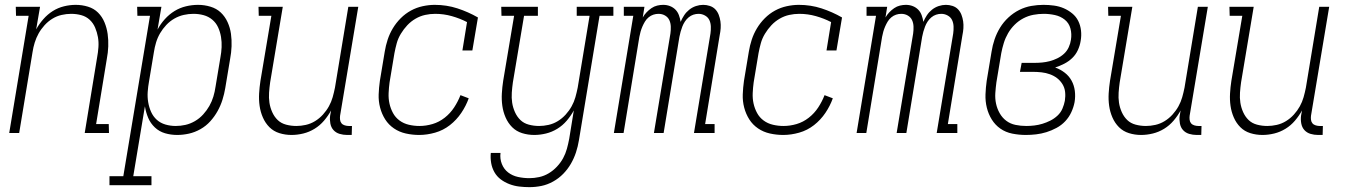

<svg xmlns="http://www.w3.org/2000/svg" viewBox="-20 -548 5540 791"><path d="M18 0 98 -483H46L45 -520H145L129 -427Q141 -449 158.5 -469Q176 -489 197.5 -502.5Q219 -516 243.5 -522Q268 -528 292 -528Q318 -528 342.5 -520.5Q367 -513 384 -496Q401 -479 410.5 -456Q420 -433 423.5 -408Q427 -383 426 -357Q425 -331 420 -305L376 -37H428L429 0H329L380 -311Q384 -332 385.5 -353.5Q387 -375 383.5 -395Q380 -415 372 -434Q364 -453 349.5 -466.5Q335 -480 315 -485.5Q295 -491 273 -491Q254 -491 234 -486.5Q214 -482 196 -471Q178 -460 163.5 -444Q149 -428 139 -410Q129 -392 123 -372.5Q117 -353 114 -333L59 0Z M431 215V178H488L598 -483H546L545 -520H645L629 -426Q641 -449 659 -469Q677 -489 699 -502.5Q721 -516 746 -522Q771 -528 796 -528Q822 -528 847 -520.5Q872 -513 889.5 -496.5Q907 -480 917.5 -457Q928 -434 931.5 -409Q935 -384 934 -357.5Q933 -331 928 -305L908 -185Q904 -161 896.5 -137Q889 -113 876.5 -90.5Q864 -68 846.5 -48.5Q829 -29 806 -16Q783 -3 758.5 2.5Q734 8 710 8Q684 8 660 1Q636 -6 618 -23Q600 -40 590.5 -62.5Q581 -85 577 -110L529 178H604V215ZM704 -29Q724 -29 744 -33.5Q764 -38 783 -49Q802 -60 817 -76.5Q832 -93 842.5 -111.5Q853 -130 859 -150Q865 -170 868 -191L888 -311Q892 -332 893 -353.5Q894 -375 890.5 -396Q887 -417 878.5 -435.5Q870 -454 854.5 -467Q839 -480 819 -485.5Q799 -491 777 -491Q757 -491 737 -486.5Q717 -482 698.5 -471.5Q680 -461 665 -445Q650 -429 639.5 -411Q629 -393 623 -373Q617 -353 614 -333L594 -213Q590 -191 588.5 -169.5Q587 -148 590.5 -127Q594 -106 602.5 -87Q611 -68 626 -54.5Q641 -41 661.5 -35Q682 -29 704 -29Z M1181 8Q1155 8 1131 0.5Q1107 -7 1090 -24Q1073 -41 1063 -64Q1053 -87 1049.5 -112Q1046 -137 1047.5 -163Q1049 -189 1053 -215L1098 -483H1046L1045 -520H1145L1093 -209Q1090 -188 1088.5 -166.5Q1087 -145 1090 -125Q1093 -105 1101.5 -86Q1110 -67 1124 -53.5Q1138 -40 1158.5 -34.5Q1179 -29 1201 -29Q1220 -29 1240 -33.5Q1260 -38 1278 -49Q1296 -60 1310.5 -76Q1325 -92 1335 -110Q1345 -128 1350.5 -147.5Q1356 -167 1360 -187L1415 -520H1456L1381 -71Q1380 -63 1381 -54.5Q1382 -46 1387 -40Q1392 -34 1400.5 -31.5Q1409 -29 1417 -29H1430L1429 8H1410Q1394 8 1379 3.5Q1364 -1 1354 -12Q1344 -23 1341 -39Q1338 -55 1340 -71L1344 -93Q1332 -71 1315 -51Q1298 -31 1276 -17.5Q1254 -4 1229.5 2Q1205 8 1181 8Z M1707 8Q1679 8 1652 2Q1625 -4 1603 -19Q1581 -34 1567 -56Q1553 -78 1546 -104.5Q1539 -131 1540 -159Q1541 -187 1545 -215L1565 -335Q1569 -360 1577 -384.5Q1585 -409 1598.5 -431.5Q1612 -454 1631 -473Q1650 -492 1673 -504.5Q1696 -517 1721.5 -522.5Q1747 -528 1771 -528Q1820 -528 1864.5 -513.5Q1909 -499 1949 -476L1926 -340H1885L1904 -457Q1875 -472 1841.5 -481.5Q1808 -491 1773 -491Q1752 -491 1731.5 -486.5Q1711 -482 1692 -471Q1673 -460 1658 -444Q1643 -428 1631.5 -409Q1620 -390 1614.5 -370Q1609 -350 1605 -329L1585 -209Q1582 -187 1581 -164.5Q1580 -142 1584.5 -121.5Q1589 -101 1599 -82.5Q1609 -64 1626 -51.5Q1643 -39 1664.5 -34Q1686 -29 1708 -29Q1735 -29 1762 -37Q1789 -45 1812 -63Q1835 -81 1851 -105.5Q1867 -130 1877 -156L1911 -143Q1900 -112 1880.5 -83Q1861 -54 1833.5 -32.5Q1806 -11 1772.5 -1.5Q1739 8 1707 8Z M2161 223Q2140 223 2119 220.5Q2098 218 2078.5 210.5Q2059 203 2043 191Q2027 179 2017 161.5Q2007 144 2003.5 123.5Q2000 103 2002 82H2042Q2039 106 2047.5 127.5Q2056 149 2073.5 162.5Q2091 176 2114 181Q2137 186 2161 186Q2181 186 2201.5 181.5Q2222 177 2240.5 166Q2259 155 2274.5 138.5Q2290 122 2300 103.5Q2310 85 2315.5 65Q2321 45 2325 24L2344 -93Q2332 -71 2315 -51Q2298 -31 2276 -17.5Q2254 -4 2229.5 2Q2205 8 2181 8Q2155 8 2131 0.5Q2107 -7 2090 -24Q2073 -41 2063 -64Q2053 -87 2049.5 -112Q2046 -137 2047.5 -163Q2049 -189 2053 -215L2098 -483H2046L2045 -520H2196V-483H2139L2093 -209Q2090 -188 2088.5 -166.5Q2087 -145 2090 -125Q2093 -105 2101.5 -86Q2110 -67 2124 -53.5Q2138 -40 2158.5 -34.5Q2179 -29 2201 -29Q2220 -29 2240 -33.5Q2260 -38 2278 -49Q2296 -60 2310.5 -76Q2325 -92 2335 -110Q2345 -128 2350.5 -147.5Q2356 -167 2360 -187L2409 -483H2356V-520H2507V-483H2450L2365 30Q2361 55 2353 79.5Q2345 104 2332 126.5Q2319 149 2300.5 168Q2282 187 2258.5 200Q2235 213 2210.5 218Q2186 223 2161 223Z M2509 0 2589 -483H2550V-520H2635L2628 -476Q2634 -487 2643.5 -497Q2653 -507 2664 -514.5Q2675 -522 2687.5 -525Q2700 -528 2712 -528Q2727 -528 2740 -523Q2753 -518 2762.5 -508.5Q2772 -499 2777 -485.5Q2782 -472 2784 -458Q2790 -472 2798.5 -485Q2807 -498 2819.5 -508Q2832 -518 2847 -523Q2862 -528 2877 -528Q2891 -528 2904.5 -523.5Q2918 -519 2927 -509.5Q2936 -500 2941 -487Q2946 -474 2948 -460Q2950 -446 2949 -431.5Q2948 -417 2945 -403L2885 -37H2924V0H2839L2907 -410Q2909 -424 2908.5 -438.5Q2908 -453 2902.5 -465Q2897 -477 2884.5 -484Q2872 -491 2858 -491Q2847 -491 2836.5 -487.5Q2826 -484 2817 -476.5Q2808 -469 2801.5 -459Q2795 -449 2791 -438.5Q2787 -428 2784 -417.5Q2781 -407 2779 -396L2714 0H2674L2742 -410Q2744 -424 2743.5 -438.5Q2743 -453 2737.5 -465Q2732 -477 2720 -484Q2708 -491 2693 -491Q2682 -491 2671.5 -487.5Q2661 -484 2652 -476.5Q2643 -469 2637 -459Q2631 -449 2626.5 -438.5Q2622 -428 2619 -417.5Q2616 -407 2614 -396L2549 0Z M3207 8Q3179 8 3152 2Q3125 -4 3103 -19Q3081 -34 3067 -56Q3053 -78 3046 -104.5Q3039 -131 3040 -159Q3041 -187 3045 -215L3065 -335Q3069 -360 3077 -384.5Q3085 -409 3098.5 -431.5Q3112 -454 3131 -473Q3150 -492 3173 -504.5Q3196 -517 3221.5 -522.5Q3247 -528 3271 -528Q3320 -528 3364.5 -513.5Q3409 -499 3449 -476L3426 -340H3385L3404 -457Q3375 -472 3341.5 -481.5Q3308 -491 3273 -491Q3252 -491 3231.5 -486.5Q3211 -482 3192 -471Q3173 -460 3158 -444Q3143 -428 3131.5 -409Q3120 -390 3114.5 -370Q3109 -350 3105 -329L3085 -209Q3082 -187 3081 -164.5Q3080 -142 3084.5 -121.5Q3089 -101 3099 -82.5Q3109 -64 3126 -51.5Q3143 -39 3164.5 -34Q3186 -29 3208 -29Q3235 -29 3262 -37Q3289 -45 3312 -63Q3335 -81 3351 -105.5Q3367 -130 3377 -156L3411 -143Q3400 -112 3380.5 -83Q3361 -54 3333.5 -32.5Q3306 -11 3272.5 -1.5Q3239 8 3207 8Z M3509 0 3589 -483H3550V-520H3635L3628 -476Q3634 -487 3643.5 -497Q3653 -507 3664 -514.5Q3675 -522 3687.5 -525Q3700 -528 3712 -528Q3727 -528 3740 -523Q3753 -518 3762.5 -508.5Q3772 -499 3777 -485.5Q3782 -472 3784 -458Q3790 -472 3798.5 -485Q3807 -498 3819.5 -508Q3832 -518 3847 -523Q3862 -528 3877 -528Q3891 -528 3904.5 -523.5Q3918 -519 3927 -509.5Q3936 -500 3941 -487Q3946 -474 3948 -460Q3950 -446 3949 -431.5Q3948 -417 3945 -403L3885 -37H3924V0H3839L3907 -410Q3909 -424 3908.5 -438.5Q3908 -453 3902.5 -465Q3897 -477 3884.5 -484Q3872 -491 3858 -491Q3847 -491 3836.5 -487.5Q3826 -484 3817 -476.5Q3808 -469 3801.5 -459Q3795 -449 3791 -438.5Q3787 -428 3784 -417.5Q3781 -407 3779 -396L3714 0H3674L3742 -410Q3744 -424 3743.5 -438.5Q3743 -453 3737.5 -465Q3732 -477 3720 -484Q3708 -491 3693 -491Q3682 -491 3671.5 -487.5Q3661 -484 3652 -476.5Q3643 -469 3637 -459Q3631 -449 3626.5 -438.5Q3622 -428 3619 -417.5Q3616 -407 3614 -396L3549 0Z M4206 8Q4178 8 4150.5 2.5Q4123 -3 4101.5 -18Q4080 -33 4066 -55.5Q4052 -78 4045.5 -104.5Q4039 -131 4040 -159Q4041 -187 4045 -215L4065 -335Q4069 -361 4077.5 -386Q4086 -411 4100 -434Q4114 -457 4134.5 -476Q4155 -495 4179 -507Q4203 -519 4228.5 -523.5Q4254 -528 4279 -528Q4301 -528 4322.5 -525Q4344 -522 4362.5 -514Q4381 -506 4397 -493Q4413 -480 4422 -462Q4431 -444 4433.5 -422.5Q4436 -401 4432 -379Q4429 -360 4420.5 -341.5Q4412 -323 4397.5 -309Q4383 -295 4364.5 -285.5Q4346 -276 4327 -270Q4349 -262 4366.5 -248.5Q4384 -235 4394.5 -216Q4405 -197 4408 -174Q4411 -151 4407 -127Q4403 -106 4393.5 -85.5Q4384 -65 4368.5 -48.5Q4353 -32 4332.5 -21Q4312 -10 4291 -3.5Q4270 3 4248.5 5.5Q4227 8 4206 8ZM4208 -29Q4224 -29 4241 -31Q4258 -33 4274.5 -38Q4291 -43 4307 -51Q4323 -59 4336.5 -71.5Q4350 -84 4357 -100.5Q4364 -117 4367 -133Q4370 -152 4368 -169.5Q4366 -187 4357 -201.5Q4348 -216 4335 -226Q4322 -236 4305.5 -242Q4289 -248 4271 -250Q4253 -252 4235 -252H4182L4189 -289H4242Q4258 -289 4273.5 -290.5Q4289 -292 4304.5 -296Q4320 -300 4335.5 -307.5Q4351 -315 4363.5 -326.5Q4376 -338 4383 -353.5Q4390 -369 4392 -384Q4396 -408 4390 -430.5Q4384 -453 4366.5 -467Q4349 -481 4326 -486Q4303 -491 4280 -491Q4259 -491 4237.5 -487Q4216 -483 4196 -472.5Q4176 -462 4160 -446Q4144 -430 4133 -411Q4122 -392 4115.5 -371Q4109 -350 4105 -329L4085 -209Q4082 -187 4080.5 -164.5Q4079 -142 4083.5 -121Q4088 -100 4098.5 -81.5Q4109 -63 4125.5 -50.5Q4142 -38 4163.5 -33.5Q4185 -29 4208 -29Z M4681 8Q4655 8 4631 0.5Q4607 -7 4590 -24Q4573 -41 4563 -64Q4553 -87 4549.5 -112Q4546 -137 4547.5 -163Q4549 -189 4553 -215L4598 -483H4546L4545 -520H4645L4593 -209Q4590 -188 4588.5 -166.5Q4587 -145 4590 -125Q4593 -105 4601.5 -86Q4610 -67 4624 -53.5Q4638 -40 4658.5 -34.5Q4679 -29 4701 -29Q4720 -29 4740 -33.5Q4760 -38 4778 -49Q4796 -60 4810.5 -76Q4825 -92 4835 -110Q4845 -128 4850.5 -147.5Q4856 -167 4860 -187L4915 -520H4956L4881 -71Q4880 -63 4881 -54.5Q4882 -46 4887 -40Q4892 -34 4900.5 -31.5Q4909 -29 4917 -29H4930L4929 8H4910Q4894 8 4879 3.5Q4864 -1 4854 -12Q4844 -23 4841 -39Q4838 -55 4840 -71L4844 -93Q4832 -71 4815 -51Q4798 -31 4776 -17.5Q4754 -4 4729.5 2Q4705 8 4681 8Z M5181 8Q5155 8 5131 0.5Q5107 -7 5090 -24Q5073 -41 5063 -64Q5053 -87 5049.5 -112Q5046 -137 5047.5 -163Q5049 -189 5053 -215L5098 -483H5046L5045 -520H5145L5093 -209Q5090 -188 5088.5 -166.5Q5087 -145 5090 -125Q5093 -105 5101.5 -86Q5110 -67 5124 -53.5Q5138 -40 5158.5 -34.5Q5179 -29 5201 -29Q5220 -29 5240 -33.5Q5260 -38 5278 -49Q5296 -60 5310.5 -76Q5325 -92 5335 -110Q5345 -128 5350.5 -147.5Q5356 -167 5360 -187L5415 -520H5456L5381 -71Q5380 -63 5381 -54.5Q5382 -46 5387 -40Q5392 -34 5400.5 -31.5Q5409 -29 5417 -29H5430L5429 8H5410Q5394 8 5379 3.5Q5364 -1 5354 -12Q5344 -23 5341 -39Q5338 -55 5340 -71L5344 -93Q5332 -71 5315 -51Q5298 -31 5276 -17.5Q5254 -4 5229.5 2Q5205 8 5181 8Z"/></svg>

Font: Iosevka Curly Slab Extralight
Style: Italic
Weight: 200
Italic angle: -9°
Monospace: yes
Designer: Belleve Invis
Foundry: Belleve Invis
Version: Version 22.1.2; ttfautohint (v1.8.4)